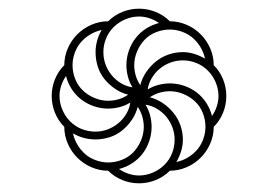

<svg xmlns="http://www.w3.org/2000/svg" viewBox="-20 -561 640 442"><path d="M229 -329Q241 -329 253 -332.5Q265 -336 275 -343Q259 -347 245 -356.5Q231 -366 220.5 -379Q210 -392 205 -408Q200 -424 200 -441Q200 -454 203.5 -467Q207 -480 214 -492Q200 -489 187.5 -481.5Q175 -474 166 -463.5Q157 -453 152 -439Q147 -425 147 -411Q147 -395 153 -379.5Q159 -364 170.5 -353Q182 -342 197.5 -335.5Q213 -329 229 -329ZM303 -365Q307 -381 316.5 -395Q326 -409 339 -419.5Q352 -430 368 -435.5Q384 -441 401 -441Q414 -441 427 -437Q440 -433 452 -426Q449 -440 441.5 -452.5Q434 -465 423.5 -474Q413 -483 399 -488Q385 -493 371 -493Q355 -493 339.5 -487Q324 -481 313 -469.5Q302 -458 295.5 -442.5Q289 -427 289 -411Q289 -399 292.5 -387Q296 -375 303 -365ZM285 -360Q278 -371 274.5 -384.5Q271 -398 271 -411Q271 -428 276.5 -444Q282 -460 292 -473Q302 -486 316 -495Q330 -504 346 -508Q336 -515 324 -519Q312 -523 300 -523Q284 -523 268.5 -516.5Q253 -510 241.5 -498.5Q230 -487 224 -472Q218 -457 218 -441Q218 -426 223 -412.5Q228 -399 237 -388Q246 -377 258.5 -369.5Q271 -362 285 -360ZM200 -258Q214 -258 227.5 -263Q241 -268 252 -277Q263 -286 270.5 -298.5Q278 -311 280 -325Q269 -318 255.5 -314.5Q242 -311 229 -311Q212 -311 196 -316.5Q180 -322 167 -332Q154 -342 145 -356Q136 -370 132 -386Q125 -376 121 -364Q117 -352 117 -340Q117 -324 123.5 -308.5Q130 -293 141.5 -281.5Q153 -270 168 -264Q183 -258 200 -258ZM468 -294Q475 -304 479 -316Q483 -328 483 -340Q483 -356 476.5 -371.5Q470 -387 458.5 -398.5Q447 -410 432 -416Q417 -422 401 -422Q386 -422 372.5 -417Q359 -412 348 -403Q337 -394 329.5 -381.5Q322 -369 320 -355Q331 -362 344.5 -365.5Q358 -369 371 -369Q388 -369 404 -363.5Q420 -358 433 -348Q446 -338 455 -324Q464 -310 468 -294ZM229 -187Q245 -187 260.5 -193Q276 -199 287 -210.5Q298 -222 304.5 -237.5Q311 -253 311 -269Q311 -281 307.5 -293Q304 -305 297 -315Q293 -299 283.5 -285Q274 -271 261 -260.5Q248 -250 232 -245Q216 -240 200 -240Q186 -240 173 -243.5Q160 -247 148 -254Q151 -240 158.5 -227.5Q166 -215 176.5 -206Q187 -197 201 -192Q215 -187 229 -187ZM386 -188Q400 -191 412.5 -198.5Q425 -206 434 -216.5Q443 -227 448 -241Q453 -255 453 -269Q453 -285 447 -300.5Q441 -316 429.5 -327Q418 -338 402.5 -344.5Q387 -351 371 -351Q359 -351 347 -347.5Q335 -344 325 -337Q341 -333 355 -323.5Q369 -314 379.5 -301Q390 -288 395.5 -272Q401 -256 401 -240Q401 -226 397 -213Q393 -200 386 -188ZM300 -157Q316 -157 331.5 -163.5Q347 -170 358.5 -181.5Q370 -193 376 -208Q382 -223 382 -240Q382 -254 377 -267.5Q372 -281 363 -292Q354 -303 341.5 -310.5Q329 -318 315 -320Q322 -309 325.5 -295.5Q329 -282 329 -269Q329 -252 323.5 -236Q318 -220 308 -207Q298 -194 284 -185Q270 -176 254 -172Q264 -165 276 -161Q288 -157 300 -157ZM300 -139Q280 -139 261.5 -146.5Q243 -154 229 -168Q209 -168 190.5 -176Q172 -184 158 -198Q144 -212 136 -230.5Q128 -249 128 -269Q114 -283 106.5 -301.5Q99 -320 99 -340Q99 -360 106.5 -378.5Q114 -397 128 -411Q128 -431 136 -449.5Q144 -468 158 -482Q172 -496 190.5 -504Q209 -512 229 -512Q243 -526 261.5 -533.5Q280 -541 300 -541Q320 -541 338.5 -533.5Q357 -526 371 -512Q391 -512 409.5 -504Q428 -496 442 -482Q456 -468 464 -449.5Q472 -431 472 -411Q486 -397 493.5 -378.5Q501 -360 501 -340Q501 -320 493.5 -301.5Q486 -283 472 -269Q472 -249 464 -230.5Q456 -212 442 -198Q428 -184 409.5 -176Q391 -168 371 -168Q357 -154 338.5 -146.5Q320 -139 300 -139Z"/></svg>

Font: Iosevka Thin Extended
Style: Regular
Weight: 100
Width: 7
Monospace: yes
Designer: Belleve Invis
Foundry: Belleve Invis
Version: Version 32.5.0; ttfautohint (v1.8.4)